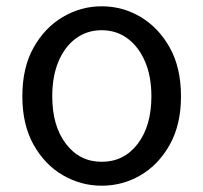

<svg xmlns="http://www.w3.org/2000/svg" viewBox="-20 -577 646 610"><path d="M303 13Q237 13 179.5 -20.5Q122 -54 86.5 -117.5Q51 -181 51 -271Q51 -362 86.5 -425.5Q122 -489 179.5 -523Q237 -557 303 -557Q370 -557 427 -523Q484 -489 519.5 -425.5Q555 -362 555 -271Q555 -181 519.5 -117.5Q484 -54 427 -20.5Q370 13 303 13ZM303 -63Q374 -63 417.5 -120Q461 -177 461 -271Q461 -334 441 -381Q421 -428 385.5 -454.5Q350 -481 303 -481Q256 -481 220.5 -454.5Q185 -428 165.5 -381Q146 -334 146 -271Q146 -177 189.5 -120Q233 -63 303 -63Z"/></svg>

Font: Source Han Sans SC
Style: Regular
Weight: 400
Designer: Ryoko NISHIZUKA 西塚涼子 (kana, bopomofo & ideographs); Paul D. Hunt (Latin, Greek & Cyrillic); Sandoll Communications 산돌커뮤니
Foundry: Adobe
Version: Version 2.002;hotconv 1.0.116;makeotfexe 2.5.65601; ttfautoh